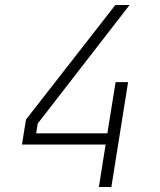

<svg xmlns="http://www.w3.org/2000/svg" viewBox="-20 -749 640 769"><path d="M376 0 403 -170H68L84 -270L442 -729H499L131 -254L125 -215H410L443 -420H493L426 0Z"/></svg>

Font: JetBrains Mono Thin
Style: Italic
Weight: 100
Italic angle: -9°
Monospace: yes
Designer: Philipp Nurullin, Konstantin Bulenkov
Foundry: JetBrains
Version: Version 2.305; ttfautohint (v1.8.4.7-5d5b)